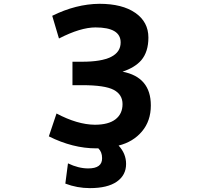

<svg xmlns="http://www.w3.org/2000/svg" viewBox="-20 -761 1040 1000"><path d="M636.7 92.8Q636.7 151.4 588.4 185.1Q540 218.8 448.2 218.8Q381.8 218.8 320.3 195.3L334 89.8Q388.7 116.2 439.5 116.2Q512.7 116.2 511.7 62.5Q511.7 30.3 492.2 11.7H481.4Q359.4 11.7 234.4 -50.8L274.4 -169.9Q382.8 -112.3 473.6 -111.3Q544.9 -111.3 581.5 -139.6Q618.2 -168 618.2 -218.8Q618.2 -268.6 572.3 -293Q526.4 -317.4 408.2 -317.4H357.4V-439.5H408.2Q608.4 -439.5 608.4 -540Q608.4 -618.2 477.5 -618.2Q399.4 -618.2 287.1 -560.5L252 -678.7Q376 -740.2 498 -741.2Q617.2 -741.2 685.1 -693.8Q752.9 -646.5 752.9 -565.4Q752.9 -491.2 715.8 -447.3Q682.6 -409.2 618.2 -387.7Q765.6 -359.4 765.6 -211.9Q765.6 -130.9 719.2 -76.2Q672.9 -21.5 597.7 -2.9Q636.7 39.1 636.7 92.8Z"/></svg>

Font: Gen Shin Gothic Monospace Bold
Style: Bold
Weight: 700
Designer: [Source Han Sans]
Ryoko NISHIZUKA  (kana & ideographs); Paul D. Hunt (Latin, Greek & Cyrillic); Wenlong ZHANG  (bopomofo
Version: Version 1.002.20150607